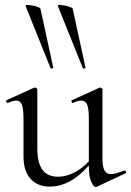

<svg xmlns="http://www.w3.org/2000/svg" viewBox="-20 -751 533 781"><path d="M316.8 -474 215.2 -727Q214 -731 222.4 -731Q230.8 -731 243.1 -728.5Q255.4 -726 265 -722.5Q274.6 -719 275.6 -716L327.8 -476Q328.8 -474 323.3 -472.5Q317.8 -471 316.8 -474ZM185.6 -474 84 -727Q82.8 -731 91.2 -731Q99.6 -731 111.9 -728.5Q124.2 -726 133.8 -722.5Q143.4 -719 144.4 -716L196.6 -476Q197.6 -474 192.1 -472.5Q186.6 -471 185.6 -474ZM182.4 8Q133 8 104.3 -23.4Q75.6 -54.8 75.6 -114.6V-268Q75.6 -307.4 69.3 -324.6Q63 -341.8 46.2 -341.8Q32 -341.8 12.4 -332.4Q8.4 -330.6 5.9 -336.6Q3.4 -342.6 7.2 -343.6L118 -394Q120.2 -395 122.2 -395Q124.8 -395 128.3 -392.5Q131.8 -390 131.8 -386.8V-148.2Q131.8 -88.6 152.7 -60.4Q173.6 -32.2 215.6 -32.2Q254.2 -32.2 292.8 -55.1Q331.4 -78 359.6 -117.4L364.8 -106.2Q318.8 -46.8 274.4 -19.4Q230 8 182.4 8ZM396.8 -386.8V-107.2Q396.8 -73.2 404.9 -58Q413 -42.8 432 -42.8Q442.2 -42.8 454.7 -46.6Q467.2 -50.4 485 -57Q489.8 -59 492 -53.5Q494.2 -48 490.4 -46L373.2 9Q371.2 10 369 10Q361.4 10 351.4 -11.4Q341.4 -32.8 341.4 -73.2V-268Q341.4 -307.4 334.7 -324.6Q328 -341.8 311.2 -341.8Q297 -341.8 277.2 -332.4Q273.4 -330.6 271.3 -336.6Q269.2 -342.6 273 -343.6L383.8 -394Q385.8 -395 387.2 -395Q389.8 -395 393.3 -392.5Q396.8 -390 396.8 -386.8Z"/></svg>

Font: Cormorant Light
Style: Regular
Weight: 300
Designer: Christian Thalmann (Catharsis Fonts)
Foundry: Catharsis Fonts
Version: Version 4.000